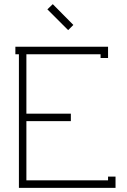

<svg xmlns="http://www.w3.org/2000/svg" viewBox="-20 -904 611 924"><path d="M308 -759 333 -784 234 -884 208 -859ZM464 -643V-625H500V-679H54V-643H71V0H536V-54H500V-36H107V-321H321V-357H107V-643Z"/></svg>

Font: Rawengulk
Style: Regular
Weight: 400
Version: Version 0.9